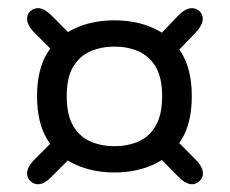

<svg xmlns="http://www.w3.org/2000/svg" viewBox="-20 -594 578 482"><path d="M267.5 -161Q213 -161 169 -181Q125 -201 99 -243.2Q73 -285.5 73 -352.5Q73 -419.5 99 -461.5Q125 -503.5 169 -523.2Q213 -543 267.5 -543Q321.5 -543 365.5 -523.2Q409.5 -503.5 435.5 -461.5Q461.5 -419.5 461.5 -352.5Q461.5 -285.5 435.5 -243.2Q409.5 -201 365.5 -181Q321.5 -161 267.5 -161ZM75.5 -131.5Q64.5 -131.5 56.2 -139.5Q48 -147.5 48 -158Q48 -166.5 52.8 -175.5Q57.5 -184.5 66.5 -193.5L118 -245L162.5 -203.5L109 -150Q91 -131.5 75.5 -131.5ZM267.5 -227Q300 -227 327 -238.5Q354 -250 370.5 -277.5Q387 -305 387 -352.5Q387 -400 370.5 -427Q354 -454 327 -465.5Q300 -477 267.5 -477Q235 -477 207.8 -465.5Q180.5 -454 164 -427Q147.5 -400 147.5 -352.5Q147.5 -305 164 -277.5Q180.5 -250 207.8 -238.5Q235 -227 267.5 -227ZM462 -131.5Q446.5 -131.5 428 -150L373 -206L417 -248L471 -193.5Q489.5 -175 489.5 -158.5Q489.5 -147.5 481 -139.5Q472.5 -131.5 462 -131.5ZM120 -458.5 66.5 -512Q48 -530.5 48 -547Q48 -558.5 56.2 -566Q64.5 -573.5 75.5 -573.5Q90.5 -573.5 109 -555.5L164 -500ZM418 -457 373.5 -498.5 428 -555.5Q437.5 -565 446 -569.2Q454.5 -573.5 462 -573.5Q472.5 -573.5 480.8 -566Q489 -558.5 489 -547Q489 -531 471 -512Z"/></svg>

Font: Sono
Style: Regular
Weight: 400
Designer: Tyler Finck
Foundry: Tyler Finck
Version: Version 2.112